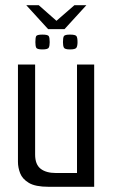

<svg xmlns="http://www.w3.org/2000/svg" viewBox="-20 -718 436 738"><path d="M81 -698H129L197 -638L266 -698H312L228 -606H165ZM249 -528Q229 -528 225.5 -535Q222 -542 222 -556Q222 -573 225.5 -579Q229 -585 249 -585Q270 -585 274 -579Q278 -573 278 -556Q278 -542 274 -535Q270 -528 249 -528ZM143 -528Q122 -528 119 -535Q116 -542 116 -556Q116 -573 119 -579Q122 -585 143 -585Q164 -585 167.5 -579Q171 -573 171 -556Q171 -542 167.5 -535Q164 -528 143 -528ZM167 0Q116 0 91 -15Q66 -30 57.5 -52Q49 -74 49 -96V-470H115V-124Q115 -86 136 -69.5Q157 -53 195 -53H276V-470H342V0Z"/></svg>

Font: Smooch Sans Medium
Style: Regular
Weight: 500
Designer: Robert E. Leuschke
Foundry: Robert E. Leuschke
Version: Version 1.010; ttfautohint (v1.8.3)